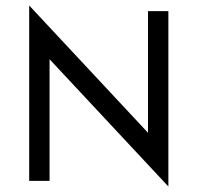

<svg xmlns="http://www.w3.org/2000/svg" viewBox="-20 -666 728 707"><path d="M600 20.8Q600 20.8 162.5 -447.9Q162.5 -447.9 162.5 0Q162.5 0 87.5 0Q87.5 0 87.5 -645.8Q87.5 -645.8 525 -177.1Q525 -177.1 525 -625Q525 -625 600 -625Q600 -625 600 20.8Z"/></svg>

Font: co2trust
Style: Regular
Weight: 400
Designer: Kristian Moeller
Foundry: Dicotype
Version: Version 1.000